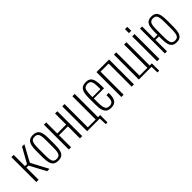

<svg xmlns="http://www.w3.org/2000/svg" viewBox="173 -1883 3154 3154"><g transform="rotate(-45 1750.0 -306.0)"><path d="M57 0V-578H110V-317H158L303 -578H358L206 -299L364 0H309L158 -282H110V0Z M563 9Q506 9 474.5 -16Q443 -41 430.5 -90Q418 -139 418 -211V-367Q418 -439 430.5 -488Q443 -537 474.5 -562Q506 -587 563 -587Q621 -587 652.5 -562Q684 -537 696.5 -488.5Q709 -440 709 -367V-211Q709 -139 696.5 -90Q684 -41 652.5 -16Q621 9 563 9ZM563 -31Q605 -31 625 -52.5Q645 -74 650.5 -114Q656 -154 656 -209V-369Q656 -425 650.5 -464.5Q645 -504 625 -525.5Q605 -547 563 -547Q521 -547 501.5 -525.5Q482 -504 476.5 -464.5Q471 -425 471 -369V-209Q471 -154 476.5 -114Q482 -74 501.5 -52.5Q521 -31 563 -31Z M812 0V-578H865V-321H1071V-578H1124V0H1071V-280H865V0Z M1537 134 1532 0H1238V-578H1291V-37H1473V-578H1527V-37H1577V134Z M1790 9Q1744 9 1711 -9.5Q1678 -28 1660.5 -76.5Q1643 -125 1643 -214V-368Q1643 -459 1661 -506Q1679 -553 1712.5 -570Q1746 -587 1791 -587Q1845 -587 1876 -564Q1907 -541 1920 -490.5Q1933 -440 1933 -357V-302H1696V-210Q1696 -141 1705.5 -102Q1715 -63 1736 -47Q1757 -31 1790 -31Q1811 -31 1832 -38Q1853 -45 1867 -71Q1881 -97 1881 -152V-195H1933V-157Q1933 -83 1902.5 -37Q1872 9 1790 9ZM1696 -334H1881V-379Q1881 -431 1875.5 -468.5Q1870 -506 1851 -526.5Q1832 -547 1791 -547Q1759 -547 1737.5 -533.5Q1716 -520 1706 -483.5Q1696 -447 1696 -378Z M2033 0V-578H2326V0H2273V-536H2086V0Z M2738 134 2733 0H2439V-578H2492V-37H2674V-578H2728V-37H2778V134Z M2863 0V-578H2917V0ZM2863 -654V-746H2917V-654Z M3314 9Q3258 9 3227.5 -16Q3197 -41 3185.5 -90Q3174 -139 3174 -211V-267H3093V0H3044V-578H3093V-303H3174V-367Q3174 -439 3185.5 -488Q3197 -537 3227.5 -562Q3258 -587 3314 -587Q3370 -587 3400 -562Q3430 -537 3442 -488.5Q3454 -440 3454 -367V-211Q3454 -139 3442 -90Q3430 -41 3400 -16Q3370 9 3314 9ZM3314 -31Q3355 -31 3374.5 -52.5Q3394 -74 3399.5 -114Q3405 -154 3405 -209V-369Q3405 -425 3399.5 -464.5Q3394 -504 3374.5 -525.5Q3355 -547 3314 -547Q3273 -547 3253.5 -525.5Q3234 -504 3228.5 -464.5Q3223 -425 3223 -369V-209Q3223 -154 3228.5 -114Q3234 -74 3253.5 -52.5Q3273 -31 3314 -31Z"/></g></svg>

Font: Oswald ExtraLight
Style: Regular
Weight: 250
Designer: Vernon Adams
Foundry: Vernon Adams
Version: Version 4.103;gftools[0.9.33.dev8+g029e19f]